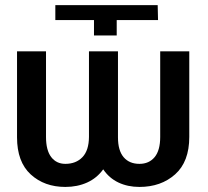

<svg xmlns="http://www.w3.org/2000/svg" viewBox="-20 -732 827 762"><path d="M533.4 9.9Q487.2 9.9 450.1 -7.6Q413 -25.2 389.6 -60Q364.7 -25.2 325.8 -7.6Q286.9 9.9 239.3 9.9Q156.2 9.9 101.9 -39.8Q47.6 -89.5 47.6 -187.1V-528.4H162.6V-188.6Q162.6 -135.7 183.2 -108.7Q203.8 -81.7 239.3 -81.7Q281.6 -81.7 307.2 -108.3Q332.7 -134.9 333.1 -188.6V-528.4H448.2V-186.8Q448.2 -134.6 470.7 -108.1Q493.3 -81.7 533.4 -81.7Q571.4 -81.7 593.6 -108.3Q615.8 -134.9 615.8 -188.6V-528.4H731.2V-188.6Q731.2 -90.2 675.1 -40.1Q619 9.9 533.4 9.9ZM443.2 -591.3H353V-652.3H199.6V-711.6H605.8L607.2 -652.3H443.2Z"/></svg>

Font: Linik Sans Medium
Style: Regular
Weight: 500
Designer: Rasmus Andersson (font), Cristiano Sobral (main changes)
Foundry: rsms
Version: Version 3.018;June 1, 2022;FontCreator 14.0.0.2814 64-bit; t